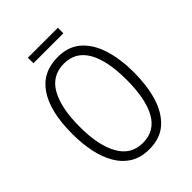

<svg xmlns="http://www.w3.org/2000/svg" viewBox="-241 -957 1083 1083"><g transform="rotate(-45 301.0 -415.0)"><path d="M547 -358Q547 -255 522.5 -172Q498 -89 444 -39.5Q390 10 302 10Q235 10 188 -19Q141 -48 111.5 -99Q82 -150 68.5 -216.5Q55 -283 55 -359Q55 -536 118 -630Q181 -724 303 -724Q388 -724 441.5 -677Q495 -630 521 -547.5Q547 -465 547 -358ZM113 -358Q113 -208 160.5 -124.5Q208 -41 301 -41Q396 -41 442 -123Q488 -205 488 -358Q488 -511 441.5 -592Q395 -673 303 -673Q206 -673 159.5 -590Q113 -507 113 -358ZM421 -840V-796H182V-840Z"/></g></svg>

Font: Noto Sans Condensed Light
Style: Regular
Weight: 300
Width: 3
Designer: Monotype Design Team
Foundry: Monotype Imaging Inc.
Version: Version 2.013; ttfautohint (v1.8.4.7-5d5b)